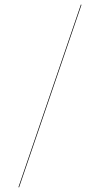

<svg xmlns="http://www.w3.org/2000/svg" viewBox="-20 -749 460 862"><path d="M343.3 -729 345.7 -727.1 65.4 92.8 63 90.8Z"/></svg>

Font: Vazirmatn RD UI FD Medium
Style: Regular
Weight: 500
Designer: Saber Rastikerdar
Foundry: Saber Rastikerdar
Version: Version 33.003